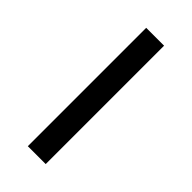

<svg xmlns="http://www.w3.org/2000/svg" viewBox="-163 -504 539 539"><g transform="rotate(45 106.0 -235.0)"><path d="M71 0H142V-470H71Z"/></g></svg>

Font: MV Cash Light
Style: Regular
Weight: 300
Designer: Rodrigo Fuenzalida
Foundry: fragTYPE
Version: Version 1.100;Glyphs 3.1.2 (3151)